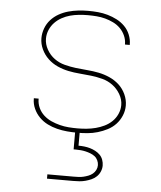

<svg xmlns="http://www.w3.org/2000/svg" viewBox="-53 -574 706 841"><g transform="rotate(5 300.0 -154.0)"><path d="M299 8Q277 8 254.5 6Q232 4 210 -1.5Q188 -7 168 -17Q148 -27 132 -43Q116 -59 106.5 -80Q97 -101 97 -123Q97 -124 97 -124.5Q97 -125 97 -126H118Q118 -125 118 -124.5Q118 -124 118 -124Q118 -104 126.5 -85.5Q135 -67 150 -53.5Q165 -40 183 -32Q201 -24 220.5 -19Q240 -14 259.5 -12.5Q279 -11 299 -11Q319 -11 339 -13Q359 -15 378.5 -20Q398 -25 416.5 -34Q435 -43 449.5 -57Q464 -71 472.5 -90Q481 -109 481 -129Q481 -154 467.5 -177Q454 -200 433.5 -215Q413 -230 388.5 -236.5Q364 -243 338.5 -246Q313 -249 287.5 -251Q262 -253 237.5 -258Q213 -263 189.5 -273.5Q166 -284 147.5 -301.5Q129 -319 118 -342.5Q107 -366 107 -391Q107 -413 115 -434.5Q123 -456 138 -472.5Q153 -489 172.5 -500Q192 -511 213.5 -517Q235 -523 257 -525.5Q279 -528 301 -528Q323 -528 344.5 -526Q366 -524 387 -518Q408 -512 427.5 -502Q447 -492 462.5 -476.5Q478 -461 486.5 -440Q495 -419 495 -398Q495 -397 495 -396Q495 -395 495 -395H474Q474 -395 474 -395.5Q474 -396 474 -397Q474 -416 466 -434Q458 -452 444.5 -465.5Q431 -479 413.5 -487.5Q396 -496 377.5 -501Q359 -506 339.5 -507.5Q320 -509 301 -509Q282 -509 262 -507Q242 -505 223.5 -500Q205 -495 187.5 -485.5Q170 -476 156.5 -462Q143 -448 135 -429.5Q127 -411 127 -391Q127 -366 140 -343Q153 -320 173.5 -305Q194 -290 219 -283.5Q244 -277 269 -274Q294 -271 319.5 -269Q345 -267 370 -262Q395 -257 418.5 -246.5Q442 -236 460.5 -219Q479 -202 490 -178Q501 -154 501 -129Q501 -106 492 -84.5Q483 -63 467.5 -46.5Q452 -30 431.5 -19.5Q411 -9 389 -2.5Q367 4 344.5 6Q322 8 299 8ZM185 220V201H300Q311 201 322 200.5Q333 200 343.5 197.5Q354 195 364.5 191Q375 187 383.5 180Q392 173 397 163Q402 153 402 142Q402 131 397 120.5Q392 110 383.5 103.5Q375 97 364.5 93Q354 89 343.5 86.5Q333 84 322 83Q311 82 300 82H290V0H310V64Q323 64 336 65.5Q349 67 361 70.5Q373 74 384.5 80Q396 86 405 95Q414 104 418.5 116.5Q423 129 423 142Q423 155 417.5 168Q412 181 402 190.5Q392 200 379.5 205.5Q367 211 354 214.5Q341 218 327.5 219Q314 220 300 220Z"/></g></svg>

Font: Iosevka SS04 Thin Extended
Style: Regular
Weight: 100
Width: 7
Monospace: yes
Designer: Belleve Invis
Foundry: Belleve Invis
Version: Version 19.0.0; ttfautohint (v1.8.4)